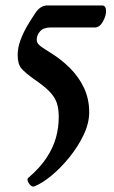

<svg xmlns="http://www.w3.org/2000/svg" viewBox="-20 -437 419 706"><path d="M107 248Q100 251 93 245Q86 239 82.5 230Q79 221 84 217Q127 180 151 143.5Q175 107 185.5 70Q196 33 196 -7Q196 -38 188.5 -59.5Q181 -81 161.5 -101Q142 -121 105 -146Q73 -169 59 -185Q45 -201 45 -235Q45 -262 55.5 -290Q66 -318 81.5 -344Q97 -370 110 -389Q118 -402 129.5 -409.5Q141 -417 154 -417H355Q370 -417 370 -396Q370 -378 358 -357Q346 -336 329 -336H166Q140 -336 127.5 -322Q115 -308 115 -291Q115 -280 124 -271.5Q133 -263 161 -246Q204 -220 237 -187Q270 -154 289 -113.5Q308 -73 308 -24Q308 16 287.5 59Q267 102 235.5 141Q204 180 169.5 208.5Q135 237 107 248Z"/></svg>

Font: Junicode VF
Style: Regular
Weight: 400
Designer: Peter S. Baker
Version: Version 2.213